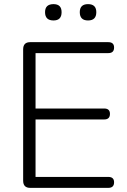

<svg xmlns="http://www.w3.org/2000/svg" viewBox="-20 -909 616 929"><path d="M126 0Q92 0 92 -35V-670Q92 -705 126 -705H504Q532 -705 532 -679Q532 -652 504 -652H152V-384H484Q512 -384 512 -358Q512 -331 484 -331H152V-53H504Q532 -53 532 -27Q532 0 504 0ZM406 -810Q366 -810 366 -850Q366 -889 406 -889Q446 -889 446 -850Q446 -810 406 -810ZM239 -810Q198 -810 198 -850Q198 -889 239 -889Q278 -889 278 -850Q278 -810 239 -810Z"/></svg>

Font: Nunito Light
Style: Regular
Weight: 300
Designer: Vernon Adams
Foundry: Vernon Adams
Version: Version 3.601; ttfautohint (v1.8.2.53-6de2)